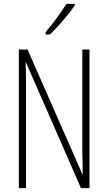

<svg xmlns="http://www.w3.org/2000/svg" viewBox="-20 -969 557 989"><path d="M441 0H397L114 -647H112Q113 -623 113.5 -594Q114 -565 114 -526V0H77V-714H122L404 -72H406Q406 -108 405 -143.5Q404 -179 404 -202V-714H441ZM365 -941Q349 -917 326.5 -889.5Q304 -862 280 -835.5Q256 -809 237 -791H215V-803Q248 -843 273 -877Q298 -911 322 -949H365Z"/></svg>

Font: Noto Sans Lao Looped ExtraCondensed ExtraLight
Style: Regular
Weight: 200
Width: 2
Designer: Mark Frömberg, Ben Mitchell
Foundry: The Fontpad Ltd
Version: Version 1.002; ttfautohint (v1.8.4.7-5d5b)